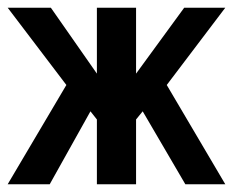

<svg xmlns="http://www.w3.org/2000/svg" viewBox="-73 -475 639 495"><path d="M176.8 0V-167L160.2 -188L55.2 0H-53.2L98.1 -255.9L-53.2 -455.1H58.1L176.8 -285.2V-455.1H277.8V-285.2L401.9 -455.1H507.8L356.9 -255.9L507.8 0H404.8L294.9 -188L277.8 -167V0Z"/></svg>

Font: Anonymous Pro
Style: Bold
Weight: 700
Monospace: yes
Designer: Mark Simonson
Version: Version 1.003